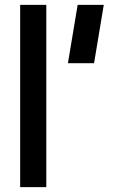

<svg xmlns="http://www.w3.org/2000/svg" viewBox="-20 -770 512 790"><path d="M63 0V-750H170.5V0ZM259.5 -510 299.5 -750H407L367 -510Z"/></svg>

Font: Mohave Light SemiBold
Style: Regular
Weight: 600
Version: Version 2.003